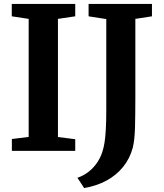

<svg xmlns="http://www.w3.org/2000/svg" viewBox="-20 -763 830 971"><path d="M125 -70.5V-667.5L39.5 -680.5V-743H360.5V-680.5L273 -667.5V-70L360.5 -59V0H40V-60ZM371.5 136Q396.5 128 420.8 111Q445 94 465 68Q485 42 497 7Q504.5 -15.5 508.8 -42.8Q513 -70 515.2 -109.5Q517.5 -149 517.5 -207.5V-666.5L428 -680.5V-743H748.5V-680.5L664.5 -667.5V-275Q664.5 -183.5 662.8 -119Q661 -54.5 651.5 -16Q637 38 603.2 80.2Q569.5 122.5 519 150Q468.5 177.5 405.5 188Z"/></svg>

Font: Merriweather Light 18pt
Style: Bold
Weight: 700
Version: Version 2.100